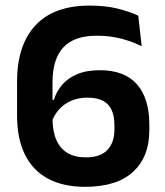

<svg xmlns="http://www.w3.org/2000/svg" viewBox="-20 -672 606 704"><path d="M291.5 13Q212 13 156.2 -16.8Q100.5 -46.5 71.5 -105Q42.5 -163.5 42.5 -249.5V-372.5Q42.5 -506 109.8 -578.8Q177 -651.5 308.5 -651.5Q368 -651.5 412.2 -640.2Q456.5 -629 487 -614.5L499.5 -502.5Q477.5 -513.5 452.8 -522Q428 -530.5 398.8 -535.8Q369.5 -541 333.5 -541Q252 -541 212.2 -498.2Q172.5 -455.5 172.5 -369V-241.5Q172.5 -192 186.2 -159.8Q200 -127.5 227.2 -111.2Q254.5 -95 294.5 -95Q348.5 -95 374 -122.5Q399.5 -150 399.5 -195.5V-214Q399.5 -245 390 -267.2Q380.5 -289.5 358.8 -301.8Q337 -314 300 -314Q268.5 -314 242.2 -303Q216 -292 197.2 -271.5Q178.5 -251 168.5 -222.5L156 -306H177.5Q187 -336.5 207.8 -361Q228.5 -385.5 262.8 -400Q297 -414.5 346 -414.5Q437 -414.5 482.2 -362.8Q527.5 -311 527.5 -216.5V-194Q527.5 -97 468 -42Q408.5 13 291.5 13Z"/></svg>

Font: Anek Bangla SemiBold
Style: Regular
Weight: 600
Designer: Sulekha Rajkumar (Bangla), Yesha Goshar (Latin)
Foundry: Ek Type
Version: Version 1.003